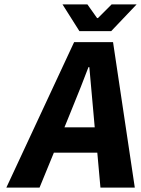

<svg xmlns="http://www.w3.org/2000/svg" viewBox="-20 -850 640 870"><path d="M339.8 -709 263.2 -830.1H376L419.9 -768.1H423.8L485.8 -830.1H599.1L483.9 -709ZM8.8 0 315.9 -659.2H492.2L590.8 0H435.1L420.9 -158.2H224.1L159.2 0ZM272 -272.9H409.2L403.8 -334Q386.7 -528.3 384.8 -545.9H380.9Q353 -471.2 296.9 -334Z"/></svg>

Font: Office Code Pro Bold Italic
Style: Regular
Weight: 700
Italic angle: -9°
Designer: Nathan Rutzky & Paul D. Hunt
Foundry: Adobe Systems Incorporated
Version: Version 1.004;PS 001.004;hotconv 1.0.70;makeotf.lib2.5.58329